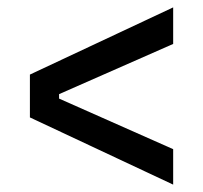

<svg xmlns="http://www.w3.org/2000/svg" viewBox="-20 -584 549 520"><path d="M449 -84 61 -266V-382L449 -564V-465L140 -329V-317L449 -180Z"/></svg>

Font: Bricolage Grotesque 16pt
Style: Regular
Weight: 400
Version: Version 1.001;gftools[0.9.33.dev8+g029e19f]